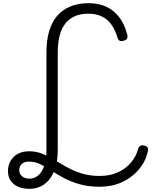

<svg xmlns="http://www.w3.org/2000/svg" viewBox="-20 -1166 991 1207"><path d="M165 21Q124 21 94 8Q64 -5 47 -30.5Q30 -56 30 -91Q30 -127 47 -155.5Q64 -184 93.5 -199.5Q123 -215 163 -215Q202 -215 234.5 -203.5Q267 -192 298.5 -174.5Q330 -157 362.5 -137Q395 -117 431.5 -99.5Q468 -82 511 -71Q554 -60 607 -60Q670 -60 719.5 -82Q769 -104 802.5 -143Q836 -182 849 -232Q854 -246 864.5 -250.5Q875 -255 889 -250Q904 -247 908.5 -238Q913 -229 909 -213Q894 -148 850.5 -98Q807 -48 745 -20Q683 8 609 8Q535 8 480 -8Q425 -24 381.5 -47Q338 -70 302.5 -94Q267 -118 233 -134Q199 -150 161 -150Q133 -150 117 -135Q101 -120 101 -97Q101 -72 119 -57.5Q137 -43 165 -43Q214 -43 243 -91Q272 -139 272 -221V-836Q272 -912 289 -970Q306 -1028 339.5 -1066.5Q373 -1105 422.5 -1125.5Q472 -1146 537 -1146Q599 -1146 646.5 -1124.5Q694 -1103 727.5 -1060.5Q761 -1018 779 -952Q784 -935 779.5 -925Q775 -915 760 -911Q743 -905 732.5 -910Q722 -915 718 -931Q703 -981 678.5 -1014Q654 -1047 618.5 -1063.5Q583 -1080 535 -1080Q488 -1080 452.5 -1065Q417 -1050 392 -1019.5Q367 -989 355 -942.5Q343 -896 343 -834V-221Q343 -146 321 -91.5Q299 -37 259 -8Q219 21 165 21Z"/></svg>

Font: Playwrite BR Light
Style: Regular
Weight: 300
Version: Version 1.003